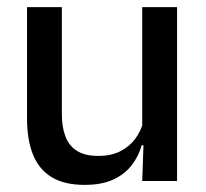

<svg xmlns="http://www.w3.org/2000/svg" viewBox="-20 -509 580 540"><path d="M56 -489H154V-187Q154 -152 163.8 -125.8Q173.5 -99.5 196 -85Q218.5 -70.5 256.5 -70.5Q292.5 -70.5 318.2 -83.5Q344 -96.5 360.5 -118.8Q377 -141 383.5 -168.5L399.5 -100.5H378.5Q370 -70 350.5 -44.5Q331 -19 298.5 -4Q266 11 218 11Q161 11 125.2 -10.8Q89.5 -32.5 72.8 -74.2Q56 -116 56 -176ZM380 -489H478V0H380L384 -114.5L380 -120.5Z"/></svg>

Font: Anek Devanagari Medium Medium
Style: Regular
Weight: 500
Version: Version 1.003